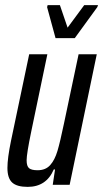

<svg xmlns="http://www.w3.org/2000/svg" viewBox="-20 -722 403 750"><path d="M9 -66Q9 -104 23 -172L94 -510H165L102 -208Q84 -121 84 -96Q84 -73 93.5 -65Q103 -57 127 -57Q158 -57 176 -77Q194 -97 204.5 -132.5Q215 -168 230 -240L287 -510H358L252 0H186L195 -60H190Q161 8 88 8Q46 8 27.5 -9Q9 -26 9 -66ZM197 -573 164 -694 166 -702H214L244 -614L309 -702H363L360 -694L272 -573Z"/></svg>

Font: Saira Ultra Condensed Medium
Style: Italic
Weight: 500
Width: 1
Italic angle: -12°
Designer: Hector Gatti with collaboration of the Omnibus-Type team
Foundry: Omnibus-Type
Version: Version 1.001; ttfautohint (v1.8)